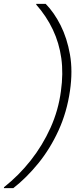

<svg xmlns="http://www.w3.org/2000/svg" viewBox="-48 -831 415 996"><path d="M189 -811Q233 -766 266.5 -699.5Q300 -633 315 -548Q330 -463 315 -360Q299 -249 255.5 -154Q212 -59 150.5 16.5Q89 92 21 145H-28L-27 140Q50 79 111.5 1Q173 -77 214 -168Q255 -259 268 -358Q281 -450 270 -529Q259 -608 226 -677.5Q193 -747 140 -807V-811Z"/></svg>

Font: DM Sans 12pt ExtraLight
Style: Italic
Weight: 250
Italic angle: -10°
Version: Version 4.004;gftools[0.9.30]